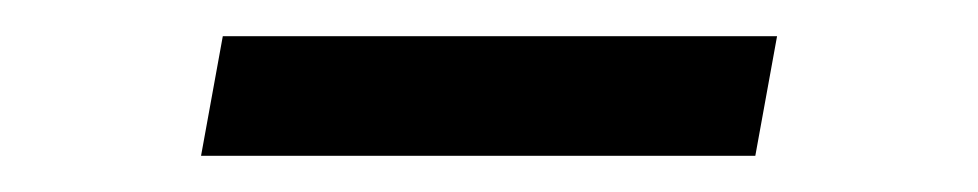

<svg xmlns="http://www.w3.org/2000/svg" viewBox="-20 -670 540 106"><path d="M91 -584 103 -650H409L397 -584Z"/></svg>

Font: Spectral SC ExtraBold
Style: Italic
Weight: 800
Italic angle: -10°
Designer: Jean-Baptiste Levee
Foundry: Production Type
Version: Version 2.001